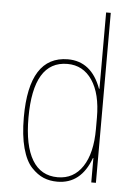

<svg xmlns="http://www.w3.org/2000/svg" viewBox="-54 -792 608 844"><g transform="rotate(5 250.0 -370.0)"><path d="M377.9 -413.1H379.9V-750H400.4V0H379.9V-107.4H377.9Q335 9.8 230.5 9.8Q197.3 9.8 169.9 -1.5Q142.6 -12.7 116.2 -40.5Q89.8 -68.4 74.7 -124Q59.6 -179.7 59.6 -259.8Q59.6 -529.3 230.5 -530.3Q335 -530.3 377.9 -413.1ZM80.1 -259.8Q80.1 -136.7 118.2 -73.2Q156.2 -9.8 230.5 -9.8Q300.8 -9.8 340.3 -69.3Q379.9 -128.9 379.9 -235.4V-285.2Q379.9 -391.6 339.8 -450.7Q299.8 -509.8 230.5 -509.8Q80.1 -509.8 80.1 -259.8Z"/></g></svg>

Font: Mgen+ 1m thin
Style: Regular
Weight: 100
Designer: [Source Han Sans]
Ryoko NISHIZUKA  (kana & ideographs); Paul D. Hunt (Latin, Greek & Cyrillic); Wenlong ZHANG  (bopomofo
Version: Version 1.059.20150602